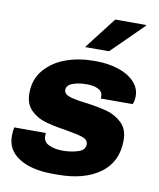

<svg xmlns="http://www.w3.org/2000/svg" viewBox="-82 -785 714 861"><g transform="rotate(10 274.5 -355.0)"><path d="M523 -397Q523 -378 516 -360H370Q371 -363 371 -370Q371 -391 351 -401.5Q331 -412 297 -412Q261 -412 234 -402Q207 -392 207 -371Q207 -352 231.5 -343.5Q256 -335 307 -329Q368 -321 407 -310Q446 -299 475 -271Q504 -243 504 -193Q504 -95 432.5 -42.5Q361 10 239 10H218Q120 10 63.5 -25.5Q7 -61 7 -125Q7 -149 11 -165H155L154 -151Q154 -124 180 -112Q206 -100 243 -100Q279 -100 311.5 -110Q344 -120 344 -146Q344 -167 320 -175.5Q296 -184 242 -193Q183 -202 145 -213Q107 -224 79 -251.5Q51 -279 51 -328Q51 -392 88.5 -435.5Q126 -479 184.5 -500Q243 -521 308 -521H323Q375 -521 421 -506.5Q467 -492 495 -463.5Q523 -435 523 -397ZM513 -720V-716L370 -575H261L373 -720Z"/></g></svg>

Font: Chivo ExtraBold Italic
Style: Regular
Weight: 800
Italic angle: -8.05°
Designer: Hector Gatti
Foundry: Omnibus-Type
Version: Version 1.007